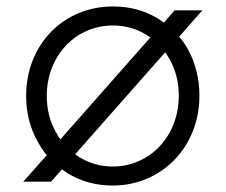

<svg xmlns="http://www.w3.org/2000/svg" viewBox="-20 -563 699 595"><path d="M138 0 172 -38C179 -33 186 -29 193 -24C234 0 279 12 330 12C479 12 598 -106 598 -266C598 -319 586 -367 563 -409C555 -424 546 -437 535 -449L607 -531H521L488 -493C481 -498 474 -503 467 -507C426 -531 381 -543 330 -543C177 -543 61 -425 61 -266C61 -213 73 -166 97 -124C105 -109 114 -95 125 -82L52 0ZM167 -131C162 -138 157 -146 153 -154C134 -187 125 -225 125 -266C125 -390 214 -484 330 -484C369 -484 403 -474 434 -455C438 -452 442 -450 446 -447ZM330 -47C291 -47 257 -57 226 -76C221 -79 217 -82 213 -85L492 -401C497 -394 502 -386 507 -377C525 -344 534 -307 534 -266C534 -141 444 -47 330 -47Z"/></svg>

Font: Plus Jakarta Sans Light
Style: Regular
Weight: 300
Designer: Gumpita Rahayu
Foundry: Tokotype
Version: Version 2.071;gftools[0.9.30]